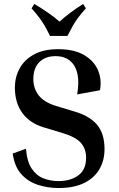

<svg xmlns="http://www.w3.org/2000/svg" viewBox="-20 -938 602 968"><path d="M275 -25Q335 -25 374.5 -53.5Q414 -82 414 -143Q414 -188 387.5 -218Q361 -248 293 -268L200 -296Q130 -317 92.5 -368.5Q55 -420 55 -497Q55 -548 78.5 -592Q102 -636 150.5 -663Q199 -690 273 -690Q354 -690 404 -660.5Q454 -631 474 -584Q494 -537 484 -483L369 -462Q385 -555 355.5 -605Q326 -655 260 -655Q209 -655 178.5 -625Q148 -595 148 -539Q148 -493 174.5 -458Q201 -423 262 -404L355 -376Q431 -354 469 -309.5Q507 -265 507 -186Q507 -130 481.5 -85.5Q456 -41 404.5 -15.5Q353 10 276 10Q220 10 170 -6.5Q120 -23 86.5 -61Q53 -99 44 -164L111 -188Q116 -124 139.5 -88.5Q163 -53 198.5 -39Q234 -25 275 -25ZM413 -896Q389 -869 374 -849Q359 -829 347.5 -808.5Q336 -788 320 -757H232Q217 -788 205 -808.5Q193 -829 178 -849Q163 -869 139 -896L153 -918Q189 -897 222 -874Q255 -851 280 -829Q331 -875 399 -918Z"/></svg>

Font: Inria Serif
Style: Bold
Weight: 700
Designer: Black Foundry Team
Foundry: Black Foundry
Version: Version 1.000; ttfautohint (v1.8.3)